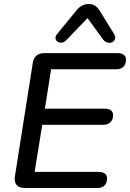

<svg xmlns="http://www.w3.org/2000/svg" viewBox="-20 -934 646 954"><path d="M103 0H465C493 0 512 -16 512 -48C512 -68 497 -80 470 -80H152L190 -314H495C522 -314 542 -331 542 -362C542 -383 527 -394 500 -394H203L234 -590H559C587 -590 606 -606 606 -638C606 -658 591 -670 564 -670H200C168 -670 148 -654 143 -622L54 -57C49 -20 66 0 103 0ZM308 -733 415 -844 492 -738C519 -703 569 -728 547 -765L479 -875C464 -900 448 -914 422 -914C395 -914 376 -903 357 -879L263 -764C238 -733 282 -706 308 -733Z"/></svg>

Font: SN Pro Medium
Style: Italic
Weight: 400
Italic angle: -9°
Designer: Tobias Whetton
Foundry: Supernotes
Version: Version 1.001;Glyphs 3.2 (3249)